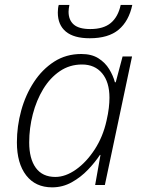

<svg xmlns="http://www.w3.org/2000/svg" viewBox="-20 -764 595 793"><path d="M195.3 9.8Q126.5 9.8 88.1 -39.8Q49.8 -89.4 49.8 -176.3Q49.8 -242.7 67.6 -307.4Q85.4 -372.1 119.9 -424.8Q154.3 -477.5 203.6 -509.3Q252.9 -541 315.9 -541Q358.4 -541 386.5 -523.2Q414.6 -505.4 430.9 -478.5Q447.3 -451.7 454.6 -424.3H458L486.3 -530.8H525.4L413.1 0H373L395 -124H392.6Q373 -94.2 343.5 -63.2Q314 -32.2 276.4 -11.2Q238.8 9.8 195.3 9.8ZM208.5 -33.2Q250.5 -33.2 293.7 -63.7Q336.9 -94.2 371.1 -146.7Q405.3 -199.2 419.9 -265.1Q426.8 -294.9 429.4 -317.9Q432.1 -340.8 432.1 -360.4Q432.1 -424.8 401.9 -461.2Q371.6 -497.6 318.8 -497.6Q267.6 -497.6 227.1 -470Q186.5 -442.4 158.4 -396Q130.4 -349.6 115.5 -292.2Q100.6 -234.9 100.6 -175.8Q100.6 -108.4 127.9 -70.8Q155.3 -33.2 208.5 -33.2ZM350.6 -606Q285.2 -606 252 -633.5Q218.8 -661.1 218.8 -712.4Q218.8 -719.7 219.7 -728.8Q220.7 -737.8 222.7 -743.7H266.6Q265.1 -735.8 264.2 -729Q263.2 -722.2 263.2 -715.8Q263.2 -681.2 284.7 -662.6Q306.2 -644 353 -644Q407.7 -644 437.7 -669.2Q467.8 -694.3 478.5 -743.7H526.4Q512.2 -676.8 470 -641.4Q427.7 -606 350.6 -606Z"/></svg>

Font: Open Sans Light
Style: Italic
Weight: 300
Italic angle: -12°
Designer: Monotype Design Team
Foundry: Monotype Imaging Inc.
Version: Version 3.003; ttfautohint (v1.8.4)